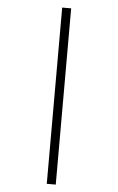

<svg xmlns="http://www.w3.org/2000/svg" viewBox="-65 -879 680 1107"><g transform="rotate(5 275.0 -325.0)"><path d="M249 185V-835H301V185Z"/></g></svg>

Font: Lode Dark
Style: Regular
Weight: 400
Monospace: yes
Designer: Belleve Invis
Foundry: Belleve Invis
Version: Version 29.2.0; ttfautohint (v1.8.3)